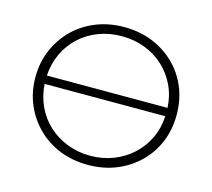

<svg xmlns="http://www.w3.org/2000/svg" viewBox="-102 -828 1057 956"><g transform="rotate(15 426.5 -350.0)"><path d="M426 -705Q505 -705 571 -678.5Q637 -652 686.5 -604Q736 -556 763 -491.5Q790 -427 790 -350Q790 -273 763 -208.5Q736 -144 686.5 -96Q637 -48 571 -21.5Q505 5 426 5Q348 5 281.5 -21.5Q215 -48 166 -96.5Q117 -145 89.5 -209.5Q62 -274 62 -350Q62 -426 89.5 -490.5Q117 -555 166 -603.5Q215 -652 281.5 -678.5Q348 -705 426 -705ZM426 -658Q362 -658 307 -637Q252 -616 210 -577.5Q168 -539 143.5 -486.5Q119 -434 115 -372H737Q734 -434 709 -486.5Q684 -539 642 -577.5Q600 -616 545 -637Q490 -658 426 -658ZM426 -42Q490 -42 545 -63.5Q600 -85 642 -123.5Q684 -162 709 -214.5Q734 -267 737 -329H115Q119 -267 143.5 -214.5Q168 -162 210 -123.5Q252 -85 307 -63.5Q362 -42 426 -42Z"/></g></svg>

Font: MOST Montserrat Light
Style: Regular
Weight: 300
Designer: Julieta Ulanovsky
Foundry: Julieta Ulanovsky
Version: Version 8.000;March 11, 2024;FontCreator 15.0.0.2926 64-bit